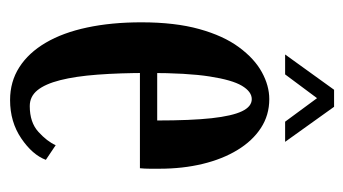

<svg xmlns="http://www.w3.org/2000/svg" viewBox="-178 -526 715 400"><g transform="rotate(90 180.0 -326.5)"><path d="M189 10.5Q150.5 10.5 120.5 -8.8Q90.5 -28 69.5 -63.8Q48.5 -99.5 37.8 -150Q27 -200.5 27 -263Q27 -333 41 -383.5Q55 -434 78.8 -466.2Q102.5 -498.5 130.8 -514Q159 -529.5 187 -529.5Q220.5 -529.5 247.2 -512Q274 -494.5 293 -463.2Q312 -432 322 -390.5Q332 -349 332 -301Q332 -290.5 332 -280.2Q332 -270 331 -260H126V-296H231.5Q231.5 -366 226.8 -409.2Q222 -452.5 212.2 -472.8Q202.5 -493 187 -493Q171.5 -493 159.2 -472.5Q147 -452 139.8 -405.2Q132.5 -358.5 132.5 -278Q132.5 -218 136 -171.8Q139.5 -125.5 147.5 -94Q155.5 -62.5 168.5 -46.5Q181.5 -30.5 201.5 -30.5Q235.5 -30.5 255.2 -48.5Q275 -66.5 283 -84.5L313.5 -64Q303 -36 268.8 -12.8Q234.5 10.5 189 10.5ZM94 -562.5 167.5 -664.5H203L276 -562.5H234L185 -629L135.5 -562.5Z"/></g></svg>

Font: Imbue Thin 10pt SemiBold
Style: Regular
Weight: 600
Version: Version 1.102